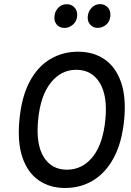

<svg xmlns="http://www.w3.org/2000/svg" viewBox="-20 -902 638 934"><path d="M296.5 12.5Q222.5 12.5 168.8 -24.5Q115 -61.5 89.5 -135.2Q64 -209 74.5 -319Q85 -431 124.2 -504.8Q163.5 -578.5 224.5 -614.5Q285.5 -650.5 359.5 -650.5Q434.5 -650.5 488.5 -613.5Q542.5 -576.5 568.5 -503Q594.5 -429.5 584 -319Q573 -207.5 533.2 -134Q493.5 -60.5 432.5 -24Q371.5 12.5 296.5 12.5ZM305.5 -76.5Q380.5 -76.5 430.8 -138.8Q481 -201 492.5 -320Q504 -435.5 465.2 -499Q426.5 -562.5 351 -562.5Q276.5 -562.5 226.5 -499Q176.5 -435.5 165.5 -319Q154 -200.5 192.5 -138.5Q231 -76.5 305.5 -76.5ZM294 -766Q270 -766 256 -782.5Q242 -799 245 -823Q246.5 -846 263 -863.8Q279.5 -881.5 305 -881.5Q327 -881.5 342 -866.2Q357 -851 355.5 -825Q353.5 -798 334.5 -782Q315.5 -766 294 -766ZM455.5 -766.5Q432 -766.5 418.2 -782.8Q404.5 -799 407 -823Q409 -846.5 425.8 -864.2Q442.5 -882 467 -882Q488 -882 503.2 -867Q518.5 -852 517 -825.5Q514.5 -796.5 496 -781.5Q477.5 -766.5 455.5 -766.5Z"/></svg>

Font: Karla Medium
Style: Italic
Weight: 500
Italic angle: -8°
Designer: Jonathan Pinhorn
Version: Version 2.001